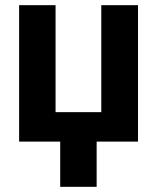

<svg xmlns="http://www.w3.org/2000/svg" viewBox="-20 -548 607 743"><path d="M54 0H213V175H354V0H514V-528H372V-114H195V-528H54Z"/></svg>

Font: Aerodynamic
Style: Regular
Weight: 500
Designer: Google
Version: Version 2.000980; 2014